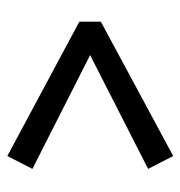

<svg xmlns="http://www.w3.org/2000/svg" viewBox="-4 -568 503 536"><g transform="rotate(90 248.0 -299.5)"><path d="M40 -269V-329L415 -531L451 -461L92 -278V-320L451 -138L415 -68Z"/></g></svg>

Font: Lisu Bosa Black
Style: Regular
Weight: 900
Designer: David Morse, Annie Olsen, Victor Gaultney, Frank Grießhammer (Latin)
Foundry: SIL International
Version: Version 2.000